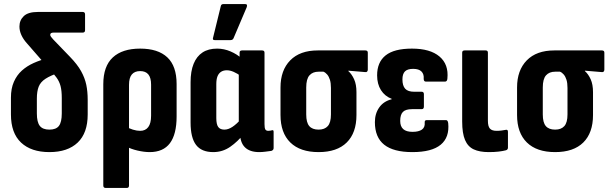

<svg xmlns="http://www.w3.org/2000/svg" viewBox="-20 -743 3011 948"><path d="M224 8Q134 8 84 -39Q34 -86 34 -178V-261Q34 -306 48.5 -339Q63 -372 88 -394.5Q113 -417 146.5 -432Q180 -447 218 -456L276 -386Q229 -370 204.5 -354Q180 -338 171 -315Q162 -292 162 -256V-183Q162 -140 176.5 -121.5Q191 -103 224 -103Q257 -103 271 -121.5Q285 -140 285 -183V-259Q285 -295 279 -318Q273 -341 259 -360Q245 -379 222 -404L113 -529Q95 -549 85.5 -570Q76 -591 76 -612Q76 -643 97.5 -663.5Q119 -684 167 -684H388Q400 -684 400 -672V-594Q400 -582 388 -582H244Q228 -582 228 -571Q228 -566 232.5 -560.5Q237 -555 243 -548L325 -463Q362 -425 380.5 -391.5Q399 -358 406 -324.5Q413 -291 413 -250V-178Q413 -86 363.5 -39Q314 8 224 8Z M502 185Q490 185 490 173V-327Q490 -416 537 -459.5Q584 -503 672 -503Q760 -503 806 -460Q852 -417 852 -328V-168Q852 -80 819 -36Q786 8 719 8Q692 8 659.5 0.5Q627 -7 603 -20L602 -118Q617 -109 636 -103Q655 -97 672 -97Q698 -97 712 -115.5Q726 -134 726 -172V-325Q726 -359 712.5 -375.5Q699 -392 672 -392Q645 -392 631 -375.5Q617 -359 617 -324V173Q617 185 606 185Z M1033 8Q975 8 948 -27.5Q921 -63 921 -138V-337Q921 -391 936 -428Q951 -465 980 -484Q1009 -503 1052 -503Q1086 -503 1118.5 -489Q1151 -475 1175 -453L1170 -367Q1152 -380 1134 -388Q1116 -396 1100 -396Q1083 -396 1071.5 -388.5Q1060 -381 1054 -366.5Q1048 -352 1048 -327V-160Q1048 -129 1057.5 -116Q1067 -103 1088 -103Q1107 -103 1127.5 -116.5Q1148 -130 1171 -156L1185 -83Q1154 -44 1116.5 -18Q1079 8 1033 8ZM1260 8Q1213 8 1189 -16Q1165 -40 1165 -89V-108L1159 -123V-411L1163 -442V-483Q1163 -494 1175 -494H1274Q1286 -494 1286 -483V-130Q1286 -111 1290 -104Q1294 -97 1305 -97Q1311 -97 1315 -98Q1319 -99 1324 -100Q1331 -102 1331 -92V-12Q1331 -2 1320 2Q1305 4 1289.5 6Q1274 8 1260 8ZM1040 -545Q1028 -545 1032 -557L1070 -712Q1071 -718 1074.5 -720.5Q1078 -723 1084 -723H1190Q1204 -723 1198 -707L1133 -554Q1129 -545 1118 -545Z M1553 8Q1462 8 1413.5 -39.5Q1365 -87 1365 -175V-311Q1365 -396 1413 -445Q1461 -494 1549 -494H1784Q1796 -494 1796 -483V-399Q1796 -394 1793 -390Q1790 -386 1784 -387L1700 -394V-392Q1717 -377 1728.5 -351.5Q1740 -326 1740 -288V-175Q1740 -87 1692 -39.5Q1644 8 1553 8ZM1553 -103Q1583 -103 1598.5 -120.5Q1614 -138 1614 -178V-309Q1614 -333 1609 -349Q1604 -365 1595.5 -375Q1587 -385 1577 -389H1553Q1524 -389 1508 -371Q1492 -353 1492 -311V-178Q1492 -138 1507 -120.5Q1522 -103 1553 -103Z M2016 8Q1923 8 1877 -28.5Q1831 -65 1831 -140Q1831 -182 1852.5 -212.5Q1874 -243 1914 -253V-255Q1880 -268 1861 -298Q1842 -328 1842 -371Q1842 -436 1884 -469.5Q1926 -503 2014 -503Q2104 -503 2150 -464Q2196 -425 2189 -355Q2188 -340 2177 -340H2083Q2072 -340 2072 -354Q2074 -377 2061 -390Q2048 -403 2020 -403Q1992 -403 1979.5 -390.5Q1967 -378 1967 -351Q1967 -320 1980.5 -305Q1994 -290 2025 -290H2062Q2073 -290 2073 -278V-217Q2073 -204 2062 -204H2014Q1983 -204 1969.5 -190.5Q1956 -177 1956 -146Q1956 -119 1971 -105.5Q1986 -92 2017 -92Q2047 -92 2063 -103Q2079 -114 2077 -138Q2076 -150 2087 -150H2182Q2191 -150 2193 -135Q2200 -65 2156 -28.5Q2112 8 2016 8Z M2393 8Q2348 8 2319 -5.5Q2290 -19 2276 -52Q2262 -85 2262 -143V-483Q2262 -494 2274 -494H2378Q2389 -494 2389 -483V-147Q2389 -119 2399 -108Q2409 -97 2432 -97Q2444 -97 2456 -98.5Q2468 -100 2478 -102Q2488 -104 2488 -92V-14Q2488 -4 2478 -1Q2463 3 2442 5.5Q2421 8 2393 8Z M2721 8Q2630 8 2581.5 -39.5Q2533 -87 2533 -175V-311Q2533 -396 2581 -445Q2629 -494 2717 -494H2952Q2964 -494 2964 -483V-399Q2964 -394 2961 -390Q2958 -386 2952 -387L2868 -394V-392Q2885 -377 2896.5 -351.5Q2908 -326 2908 -288V-175Q2908 -87 2860 -39.5Q2812 8 2721 8ZM2721 -103Q2751 -103 2766.5 -120.5Q2782 -138 2782 -178V-309Q2782 -333 2777 -349Q2772 -365 2763.5 -375Q2755 -385 2745 -389H2721Q2692 -389 2676 -371Q2660 -353 2660 -311V-178Q2660 -138 2675 -120.5Q2690 -103 2721 -103Z"/></svg>

Font: Sofia Sans Condensed ExtraBold
Style: Regular
Weight: 800
Designer: Botio Nikoltchev, Ani Petrova
Foundry: lettersoup
Version: Version 4.101